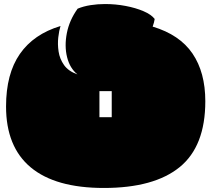

<svg xmlns="http://www.w3.org/2000/svg" viewBox="-20 -897 1048 952"><path d="M495 35Q255 35 132.5 -67Q10 -169 10 -369Q10 -531 78.5 -629.5Q147 -728 280 -768Q273 -746 269 -712Q265 -678 270.5 -641.5Q276 -605 297.5 -574.5Q319 -544 364 -528Q326 -559 312.5 -614Q299 -669 311.5 -733Q324 -797 365 -854Q394 -866 429 -871.5Q464 -877 501 -877Q553 -877 603 -867.5Q653 -858 691.5 -841.5Q730 -825 747 -803Q746 -796 743.5 -786Q741 -776 737 -765Q871 -725 934.5 -631.5Q998 -538 998 -395Q998 -172 871 -68.5Q744 35 495 35ZM473 -316H534V-445H473Z"/></svg>

Font: Oi
Style: Regular
Weight: 400
Designer: Kostas Bartsokas, Mohamad Dakak
Foundry: Foundry5
Version: Version 4.000